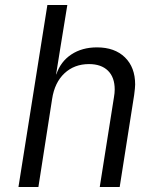

<svg xmlns="http://www.w3.org/2000/svg" viewBox="-20 -750 640 770"><path d="M522 -411Q522 -399 518 -369L460 0H380L437 -360Q440 -377 440 -391Q440 -440 413 -466.5Q386 -493 337 -493Q278 -493 238.5 -456Q199 -419 189 -353L134 0H54L170 -730H250L222 -558L205 -452H206Q223 -503 266 -531.5Q309 -560 369 -560Q440 -560 481 -520Q522 -480 522 -411Z"/></svg>

Font: JetBrains Mono Semi Light
Style: Italic
Weight: 350
Italic angle: -9°
Monospace: yes
Designer: Philipp Nurullin, Konstantin Bulenkov
Foundry: JetBrains
Version: 2.002